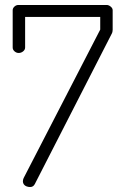

<svg xmlns="http://www.w3.org/2000/svg" viewBox="-20 -751 490 772"><path d="M101 1Q94 1 87 -1.5Q80 -4 76 -9.5Q72 -15 72 -22Q72 -28 75 -35L383 -632V-683H81V-560Q81 -551 73 -544.5Q65 -538 55 -538Q46 -538 38.5 -544.5Q31 -551 31 -560V-710Q31 -718 38 -724.5Q45 -731 54 -731H409Q417 -731 425 -724.5Q433 -718 433 -710V-631Q433 -627 432 -622.5Q431 -618 428 -613L120 -11Q114 1 101 1Z"/></svg>

Font: Dosis ExtraLight Light
Style: Regular
Weight: 300
Version: Version 3.001; ttfautohint (v1.8.2)